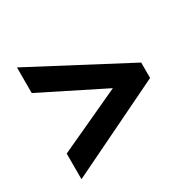

<svg xmlns="http://www.w3.org/2000/svg" viewBox="-121 -712 771 766"><g transform="rotate(-30 265.0 -329.5)"><path d="M46 -190V-72L485 -285V-356L46 -587V-469L336 -324Z"/></g></svg>

Font: Noto Sans Devanagari SemiCondensed
Style: Bold
Weight: 700
Width: 4
Designer: Jelle Bosma - Monotype Design Team
Foundry: Monotype Imaging Inc.
Version: Version 2.004